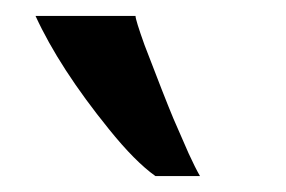

<svg xmlns="http://www.w3.org/2000/svg" viewBox="-20 -767 358 240"><path d="M149.4 -747.1Q149.4 -742.2 160.6 -710.9Q186 -644.5 196.8 -618.7Q196.8 -618.7 215.8 -575.2Q224.1 -557.1 230 -546.9H174.3Q148.9 -564.9 116.2 -605.5Q54.2 -682.1 24.4 -747.1Z"/></svg>

Font: Amarante
Style: Regular
Weight: 400
Designer: Karolina Lach
Foundry: Sorkin Type Co.
Version: Version 1.001